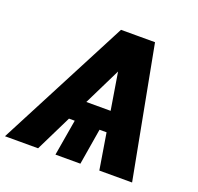

<svg xmlns="http://www.w3.org/2000/svg" viewBox="-149 -864 1029 1000"><g transform="rotate(20 365.5 -364.0)"><path d="M492.2 -672.9 161.6 0H-22L356.4 -727.5H460.9ZM501 0 390.1 -677.7 440.4 -727.5H544.9L682.6 0ZM572.3 -312.5 554.2 -200.2H144.5L163.1 -312.5ZM438 -252.9 396 0H257.8L300.8 -252.9Z"/></g></svg>

Font: Inter Tight ExtraBold
Style: Italic
Weight: 800
Italic angle: -9.39999°
Designer: Rasmus Andersson
Foundry: rsms
Version: Version 3.004